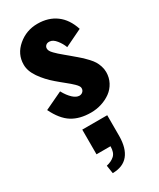

<svg xmlns="http://www.w3.org/2000/svg" viewBox="-239 -661 916 1109"><g transform="rotate(-30 219.0 -106.5)"><path d="M163.6 376 155.3 321.8Q188.5 314.5 209.2 295.7Q230 276.9 230 234.9H136.7V70.3H303.2V209Q302.7 290 267.8 332.8Q232.9 375.5 163.6 376ZM231 10.7Q155.8 10.7 105.2 -21Q54.7 -52.7 17.6 -128.9L136.2 -185.1Q156.2 -148.4 179.7 -127Q200.7 -107.9 220.7 -107.4Q223.6 -107.4 226.1 -107.9Q237.8 -109.4 245.8 -118.2Q253.9 -127 253.4 -140.1Q253.4 -147 248 -155Q242.7 -163.1 232.2 -173.3Q221.7 -183.6 212.4 -191.4Q203.1 -199.2 187.5 -211.9Q171.9 -224.6 164.1 -231L138.7 -252.4Q93.3 -291 62 -336.2Q30.8 -381.3 31.2 -423.8Q31.2 -493.7 87.2 -541.3Q143.1 -588.9 217.8 -588.9Q290.5 -588.9 341.1 -551.5Q391.6 -514.2 415 -441.4L299.8 -385.7Q289.6 -413.6 269.5 -438.5Q249.5 -463.4 228.5 -464.8Q212.4 -466.3 203.1 -458.3Q193.8 -450.2 193.4 -439Q192.9 -430.7 197.3 -421.6Q201.7 -412.6 213.6 -400.6Q225.6 -388.7 234.4 -380.6Q243.2 -372.6 262.2 -356.9Q281.2 -341.3 289.1 -334.5L311.5 -315.4Q314 -313.5 318.4 -309.6Q338.4 -292.5 348.9 -283Q359.4 -273.4 376 -255.4Q392.6 -237.3 401.1 -223.1Q409.7 -209 416.3 -189.2Q422.9 -169.4 422.9 -148.9Q422.9 -111.8 406.5 -81.1Q390.1 -50.3 362.8 -30.5Q335.4 -10.7 301.3 0Q267.1 10.7 231 10.7Z"/></g></svg>

Font: Oswald
Style: Heavy
Weight: 800
Designer: Vernon Adams
Foundry: Vernon Adams
Version: 3.0; ttfautohint (v0.95) -l 8 -r 50 -G 200 -x 0 -w "G" -W -c